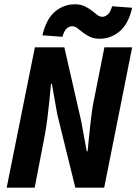

<svg xmlns="http://www.w3.org/2000/svg" viewBox="-20 -872 640 892"><path d="M11 0 142 -652H279L357 -310L383 -169H387Q389 -194 392.5 -226.5Q396 -259 399.5 -292Q403 -325 407 -353Q411 -381 415 -400L465 -652H594L464 0H330L246 -341L221 -483H217Q214 -448 209.5 -404Q205 -360 199.5 -317.5Q194 -275 188 -243L141 0ZM443 -692Q417 -692 398 -701Q379 -710 365 -721Q351 -732 339.5 -741Q328 -750 315 -750Q301 -750 289.5 -739.5Q278 -729 270 -701L177 -708Q195 -784 235.5 -818Q276 -852 328 -852Q354 -852 373 -843Q392 -834 406 -823Q420 -812 431.5 -803Q443 -794 455 -794Q469 -794 481 -805Q493 -816 501 -843L594 -836Q577 -761 536 -726.5Q495 -692 443 -692Z"/></svg>

Font: Source Code Pro ExtraLight
Style: Bold Italic
Weight: 700
Italic angle: -11°
Monospace: yes
Version: Version 1.016;hotconv 1.0.116;makeotfexe 2.5.65601